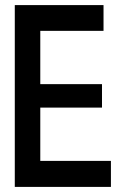

<svg xmlns="http://www.w3.org/2000/svg" viewBox="-20 -735 480 753"><path d="M386 -614H138V-405H380V-313H138V-104H415V-2H38V-715H386Z"/></svg>

Font: Fundamental  Brigade
Style: Regular
Weight: 400
Designer: Peter Wiegel, original typeface by Arno Drescher 1935
Foundry: Peter Wiegel
Version: Version 0.000 2012 initial release